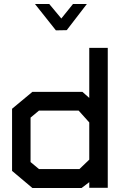

<svg xmlns="http://www.w3.org/2000/svg" viewBox="-20 -935 606 955"><path d="M424 -1V-29L386 0H141L40 -85V-394L141 -478H390L424 -448V-697H516V-1ZM424 -326 371 -385H174L132 -350V-129L174 -94H375L424 -141ZM225 -915 285 -843 343 -915H412L312 -785L258 -784L154 -915Z"/></svg>

Font: Turret Road
Style: Bold
Weight: 700
Designer: Noponies
Foundry: Noponies
Version: Version 1.001; ttfautohint (v1.8)